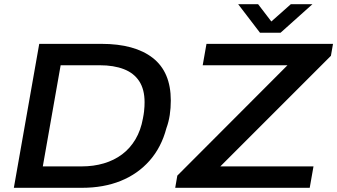

<svg xmlns="http://www.w3.org/2000/svg" viewBox="-20 -895 1607 915"><path d="M46 0 167 -686H463Q622 -686 708 -619Q794 -552 794 -416Q794 -380 789 -347Q784 -314 773 -284Q749 -193 693 -129.5Q637 -66 555.5 -33Q474 0 371 0ZM184 -102H369Q426 -102 475 -116.5Q524 -131 562 -159.5Q600 -188 625.5 -231Q651 -274 661 -330Q665 -350 666.5 -363.5Q668 -377 668.5 -388Q669 -399 669 -408Q669 -469 643.5 -508Q618 -547 570 -565.5Q522 -584 456 -584H269ZM815 0 825 -58 1350 -584H946L964 -686H1567L1557 -629L1030 -102H1474L1456 0ZM1469 -875 1317 -739H1219L1115 -875H1210L1295 -764L1242 -765L1366 -875Z"/></svg>

Font: Archivo SemiExpanded Medium
Style: Italic
Weight: 500
Width: 6
Italic angle: -10°
Designer: Hector Gatti
Foundry: Omnibus-Type
Version: Version 2.001